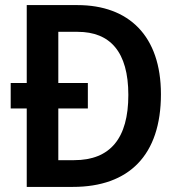

<svg xmlns="http://www.w3.org/2000/svg" viewBox="-20 -734 707 754"><path d="M284 -714H85V-408H22V-308H85V0H266C487 0 612 -125 612 -364C612 -593 486 -714 284 -714ZM285 -609C412 -609 484 -531 484 -361C484 -191 413 -105 271 -105H209V-308H325V-408H209V-609Z"/></svg>

Font: Noto Sans Gurmukhi SemiCondensed SemiBold
Style: Regular
Weight: 600
Width: 4
Designer: Jelle Bosma - Monotype Design Team
Foundry: Monotype Imaging Inc.
Version: Version 2.004